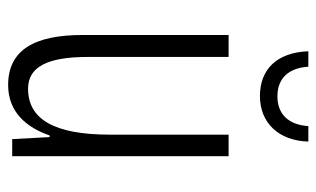

<svg xmlns="http://www.w3.org/2000/svg" viewBox="-173 -595 778 472"><g transform="rotate(90 216.0 -359.0)"><path d="M328 -728H290C287 -680 261 -652 217 -652C173 -652 147 -679 144 -728H106C109 -649 152 -609 216 -609C282 -609 326 -655 328 -728ZM364 -532H311V-240C311 -103 273 -39 198 -39C146 -39 120 -84 120 -185V-532H66V-173C66 -56 102 10 189 10C257 10 294 -37 313 -92H317L322 0H364Z"/></g></svg>

Font: Noto Sans Gujarati ExtraCondensed Light
Style: Regular
Weight: 300
Width: 2
Designer: Jelle Bosma - Monotype Design Team, Universal Thirst
Foundry: Monotype Imaging Inc.
Version: Version 2.106